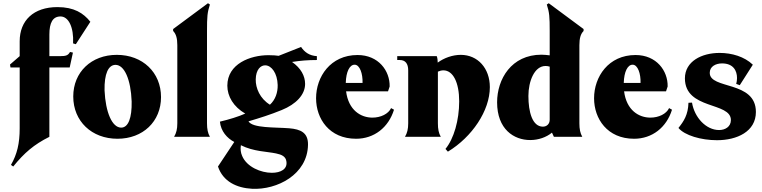

<svg xmlns="http://www.w3.org/2000/svg" viewBox="-20 -848 4725 1190"><path d="M48 174 62 184C130 100 190 48 286 0V-430H412L432 -522L414 -526C402 -505 390 -500 352 -500H286V-634C286 -707 307 -746 355 -746C405 -746 438 -679 433 -579L450 -574L540 -713C497 -767 439 -804 336 -804C188 -804 102 -721 102 -592V-500L42 -448L45 -430H102V-52C102 41 86 108 48 174Z M708 12C866 12 978 -95 978 -246C978 -399 864 -508 704 -508C546 -508 434 -401 434 -250C434 -97 548 12 708 12ZM731 -57C675 -57 634 -152 628 -288C626 -390 651 -445 695 -446C751 -447 791 -355 796 -219C798 -117 775 -57 731 -57Z M1059 0H1281C1268 -23 1263 -48 1263 -84V-656C1263 -745 1265 -771 1281 -820L1269 -828L1053 -668V-656C1071 -638 1079 -611 1079 -568V-84C1079 -48 1073 -24 1059 0Z M1432 32 1331 184C1362 277 1447 317 1542 322C1697 330 1886 234 1889 49C1890 -25 1845 -47 1772 -53C1683 -60 1546 -53 1520 -96C1591 -117 1655 -137 1726 -166C1815 -202 1871 -261 1871 -328C1871 -377 1845 -426 1790 -464C1840 -472 1888 -476 1944 -476V-500C1898 -503 1868 -524 1846 -557L1707 -502C1693 -504 1675 -506 1644 -506C1532 -506 1389 -453 1389 -317C1389 -251 1427 -186 1500 -144C1457 -125 1402 -108 1343 -94C1349 -34 1387 8 1432 32ZM1473 52C1552 92 1636 91 1691 103C1726 110 1751 122 1755 152C1763 200 1720 223 1665 223C1597 223 1510 187 1481 119C1472 99 1469 76 1473 52ZM1565 -356C1566 -417 1596 -445 1626 -443C1663 -441 1699 -395 1701 -321C1702 -275 1687 -230 1653 -199C1591 -237 1564 -302 1565 -356Z M2187 12C2299 12 2388 -58 2422 -168L2404 -178C2387 -142 2340 -119 2288 -119C2217 -119 2140 -164 2125 -282H2385L2395 -312C2397 -409 2326 -507 2196 -507C2028 -507 1939 -372 1939 -239C1939 -112 2021 12 2187 12ZM2123 -334C2125 -404 2147 -447 2178 -447C2210 -447 2229 -391 2227 -334Z M2741 75 2756 92C2906 1 3016 -162 3016 -308C3016 -425 2941 -508 2836 -508C2785 -508 2732 -489 2693 -460C2693 -475 2691 -489 2687 -500H2442V-476H2458C2492 -476 2510 -454 2510 -412V-84C2510 -48 2504 -24 2490 0H2712C2699 -23 2694 -48 2694 -84V-404C2705 -409 2717 -412 2728 -412C2788 -412 2826 -337 2826 -220C2826 -103 2793 12 2741 75Z M3387 -656V-505C3369 -507 3352 -509 3336 -509C3149 -509 3061 -357 3061 -214C3061 -47 3165 20 3266 20C3317 20 3366 3 3401 -26C3405 -16 3410 -6 3413 0H3589C3576 -23 3571 -48 3571 -84V-568C3571 -611 3579 -638 3597 -656V-668L3381 -828L3369 -820C3385 -771 3387 -745 3387 -656ZM3255 -253C3255 -344 3292 -439 3361 -439C3369 -439 3378 -438 3387 -435V-106C3387 -79 3368 -63 3345 -63C3279 -63 3255 -155 3255 -253Z M3910 12C4022 12 4111 -58 4145 -168L4127 -178C4110 -142 4063 -119 4011 -119C3940 -119 3863 -164 3848 -282H4108L4118 -312C4120 -409 4049 -507 3919 -507C3751 -507 3662 -372 3662 -239C3662 -112 3744 12 3910 12ZM3846 -334C3848 -404 3870 -447 3901 -447C3933 -447 3952 -391 3950 -334Z M4424 21C4547 21 4665 -32 4665 -154C4665 -350 4378 -292 4379 -397C4379 -436 4416 -455 4455 -455C4525 -455 4548 -410 4548 -364C4548 -352 4546 -339 4543 -328L4565 -320L4646 -447C4594 -497 4516 -520 4440 -520C4329 -520 4225 -468 4225 -362C4226 -166 4510 -218 4510 -104C4510 -62 4474 -42 4437 -42C4356 -42 4284 -120 4269 -212L4247 -211C4245 -137 4218 -96 4185 -55C4223 -9 4325 21 4424 21Z"/></svg>

Font: Sinistre Bold
Style: Regular
Weight: 900
Designer: Jules Durand
Foundry: Collletttivo
Version: Version 69.420;Glyphs 3.2 (3217)